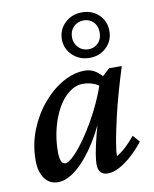

<svg xmlns="http://www.w3.org/2000/svg" viewBox="-79 -732 643 800"><g transform="rotate(-10 243.0 -332.0)"><path d="M102.5 7.8Q66.4 7.8 45.9 -21Q25.4 -49.8 25.4 -95.7Q25.4 -165 49.3 -225.1Q73.2 -285.2 112.3 -331.5Q151.4 -377.9 198.2 -404.3Q245.1 -430.7 291 -430.7Q318.4 -430.7 338.4 -416.5Q358.4 -402.3 378.9 -377L354.5 -345.7Q338.9 -363.3 317.4 -370.6Q295.9 -377.9 274.4 -377.9Q244.1 -377.9 216.3 -356.9Q188.5 -335.9 168 -299.8Q147.5 -263.7 135.3 -216.3Q123 -168.9 123 -116.2Q123 -91.8 128.4 -78.1Q133.8 -64.5 145.5 -64.5Q160.2 -64.5 185.5 -90.3Q210.9 -116.2 240.7 -160.2Q270.5 -204.1 298.3 -258.8Q326.2 -313.5 345.7 -372.1L357.4 -389.6L393.6 -422.9H447.3Q431.6 -373 416 -318.4Q400.4 -263.7 388.7 -211.9Q377 -160.2 369.6 -119.6Q362.3 -79.1 362.3 -56.6Q382.8 -68.4 402.3 -86.4Q421.9 -104.5 441.4 -128.9L466.8 -99.6Q442.4 -68.4 415 -43.9Q387.7 -19.5 361.8 -5.9Q335.9 7.8 312.5 7.8Q293 7.8 282.7 -3.9Q272.5 -15.6 272.5 -37.1Q272.5 -53.7 277.3 -83Q282.2 -112.3 294.4 -160.2Q306.6 -208 328.1 -279.3H337.9Q307.6 -193.4 267.1 -128.9Q226.6 -64.5 183.6 -28.3Q140.6 7.8 102.5 7.8ZM322.3 -479.5Q279.3 -479.5 250 -507.3Q220.7 -535.2 220.7 -575.2Q220.7 -616.2 250 -644Q279.3 -671.9 322.3 -671.9Q365.2 -671.9 393.6 -644.5Q421.9 -617.2 421.9 -575.2Q421.9 -535.2 393.6 -507.3Q365.2 -479.5 322.3 -479.5ZM323.2 -515.6Q348.6 -515.6 364.7 -532.7Q380.9 -549.8 380.9 -576.2Q380.9 -604.5 364.7 -621.1Q348.6 -637.7 323.2 -637.7Q297.9 -637.7 280.8 -620.6Q263.7 -603.5 263.7 -576.2Q263.7 -550.8 280.8 -533.2Q297.9 -515.6 323.2 -515.6Z"/></g></svg>

Font: Crimson Pro Medium
Style: Italic
Weight: 500
Italic angle: -12°
Designer: Jacques Le Bailly
Foundry: Baron von Fonthausen
Version: Version 1.003